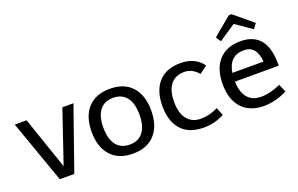

<svg xmlns="http://www.w3.org/2000/svg" viewBox="-90 -1107 2295 1479"><g transform="rotate(-20 1057.5 -367.0)"><path d="M193 0H312L492 -514H401L255 -84L108 -514H11Z M548 -258C548 -174.7 569.2 -109.5 611.5 -62.5C653.8 -15.5 714 8 792 8C870 8 930.2 -15.5 972.5 -62.5C1014.8 -109.5 1036 -174.7 1036 -258C1036 -341.3 1014.8 -406.3 972.5 -453C930.2 -499.7 870 -523 792 -523C714 -523 653.8 -499.7 611.5 -453C569.2 -406.3 548 -341.3 548 -258ZM644 -258C644 -320.7 656.8 -368.2 682.5 -400.5C708.2 -432.8 744.7 -449 792 -449C839.3 -449 875.8 -432.8 901.5 -400.5C927.2 -368.2 940 -320.7 940 -258C940 -195.3 927.2 -147.7 901.5 -115C875.8 -82.3 839.3 -66 792 -66C744.7 -66 708.2 -82.3 682.5 -115C656.8 -147.7 644 -195.3 644 -258Z M1128 -258C1128 -175.3 1148.7 -110.7 1190 -64C1231.3 -17.3 1292.3 6 1373 6C1436.3 6 1492.7 -8.3 1542 -37L1516 -101C1469.3 -77.7 1422.5 -66 1375.5 -66C1328.5 -66 1291.5 -82.2 1264.5 -114.5C1237.5 -146.8 1224 -194.5 1224 -257.5C1224 -320.5 1237.2 -368.2 1263.5 -400.5C1289.8 -432.8 1326.2 -449 1372.5 -449C1418.8 -449 1457.7 -429.7 1489 -391L1552 -438C1511.3 -494.7 1451.2 -523 1371.5 -523C1291.8 -523 1231.3 -499.5 1190 -452.5C1148.7 -405.5 1128 -340.7 1128 -258Z M1622 -258C1622 -174 1643.3 -108.7 1686 -62C1728.7 -15.3 1788.7 8 1866 8C1930 8 1993.7 -8.3 2057 -41L2030 -105C1972 -79 1918.8 -66 1870.5 -66C1822.2 -66 1785 -81.3 1759 -112C1733 -142.7 1719.3 -187 1718 -245H2077V-261C2077 -435.7 2005.7 -523 1863 -523C1786.3 -523 1727 -499.8 1685 -453.5C1643 -407.2 1622 -342 1622 -258ZM1863 -449C1897.7 -449 1924.3 -438.2 1943 -416.5C1961.7 -394.8 1973.3 -361 1978 -315H1722C1736.7 -404.3 1783.7 -449 1863 -449ZM1849 -742 1696 -615 1723 -574 1860 -666 1994 -574 2024 -615 1871 -742Z"/></g></svg>

Font: Telex Regular
Style: Regular
Weight: 400
Designer: Andres Torresi
Foundry: Andres Torresi
Version: Version 1.001